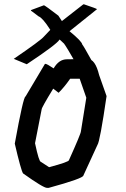

<svg xmlns="http://www.w3.org/2000/svg" viewBox="-20 -908 596 907"><path d="M393.6 -629.9Q429.7 -629.9 448.2 -553.7L483.4 -454.1Q452.1 -239.3 440.4 -223.6L374 -79.1Q374 -65.4 210 -20.5H202.1Q184.6 -20.5 88.9 -88.9Q79.1 -103.5 49.8 -229.5Q90.3 -452.1 100.6 -452.1L192.4 -606.4H194.3Q201.7 -606.4 233.4 -585Q258.3 -627.9 295.9 -627.9H303.7ZM311.5 -536.1Q283.2 -495.6 256.8 -469.7L231.4 -489.3Q176.8 -399.9 176.8 -391.6L145.5 -231.4Q164.1 -143.6 172.9 -143.6L211.9 -118.2Q305.7 -143.1 305.7 -151.4Q362.3 -276.9 362.3 -288.1L387.7 -446.3L356.4 -536.1ZM373.7 -887.6H377Q438.4 -866.9 438.4 -864.7L308.9 -761V-760.1Q366.2 -713.3 368.7 -697.7Q373.7 -692.9 411.9 -623.9Q397.7 -620.4 337.1 -611.6Q294 -686.9 282.4 -702.1L262.4 -720.6H260.8Q249.6 -699.5 106.4 -604.5L45 -630Q172.4 -716.8 187.7 -735.5L217.6 -767.1Q181.5 -823.6 162.8 -830.4L126.3 -857.7V-860.3L187.7 -883.2Q196.5 -879.4 255.8 -833.9L272.4 -808.5Z"/></svg>

Font: ww_drahtTSB
Style: Regular
Weight: 400
Designer: Dr. Wolfgang Wiebecke
Version: Version 1.06 May 21, 2010, initial release